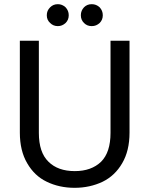

<svg xmlns="http://www.w3.org/2000/svg" viewBox="-20 -892 715 919"><path d="M75 -697C75 -697 75 -257 75 -257C75 -257 75 -257 75 -257C75 -199 87 -150 110 -111C133 -71 164 -41 204 -22C243 -3 288 7 337 7C337 7 337 7 337 7C386 7 431 -3 471 -22C510 -41 542 -71 565 -111C588 -150 600 -199 600 -257C600 -257 600 -697 600 -697C600 -697 509 -697 509 -697C509 -697 509 -256 509 -256C509 -256 509 -256 509 -256C509 -194 494 -148 464 -118C433 -88 391 -73 338 -73C338 -73 338 -73 338 -73C284 -73 242 -88 212 -118C181 -148 166 -194 166 -256C166 -256 166 -697 166 -697C166 -697 75 -697 75 -697ZM257 -767C257 -767 257 -767 257 -767C271 -767 283 -772 294 -782C304 -792 309 -804 309 -819C309 -819 309 -819 309 -819C309 -834 304 -846 294 -857C283 -867 271 -872 257 -872C257 -872 257 -872 257 -872C242 -872 230 -867 220 -857C209 -846 204 -834 204 -819C204 -819 204 -819 204 -819C204 -804 209 -792 220 -782C230 -772 242 -767 257 -767ZM419 -767C419 -767 419 -767 419 -767C434 -767 446 -772 457 -782C467 -792 472 -804 472 -819C472 -819 472 -819 472 -819C472 -834 467 -846 457 -857C446 -867 434 -872 419 -872C419 -872 419 -872 419 -872C404 -872 392 -867 382 -857C372 -846 367 -834 367 -819C367 -819 367 -819 367 -819C367 -804 372 -792 382 -782C392 -772 404 -767 419 -767Z"/></svg>

Font: Girnar Poppins
Style: Regular
Weight: 500
Designer: Ninad Kale (Devanagari), Jonny Pinhorn (Latin)
Foundry: Indian Type Foundry
Version: ""